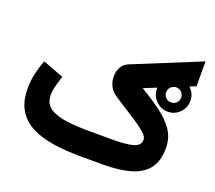

<svg xmlns="http://www.w3.org/2000/svg" viewBox="-118 -856 1136 1015"><g transform="rotate(20 450.0 -349.0)"><path d="M683.1 -473.6Q683.1 -512.7 710.9 -540Q738.8 -567.4 777.3 -567.4Q816.4 -567.4 843.8 -540Q871.1 -512.7 871.1 -473.6Q871.1 -435.1 843.8 -407.2Q816.4 -379.4 777.3 -379.4Q738.8 -379.4 710.9 -407.2Q683.1 -435.1 683.1 -473.6ZM734.9 -473.6Q734.9 -456.1 747.1 -443.8Q759.3 -431.6 777.3 -431.6Q795.4 -431.6 807.4 -443.6Q819.3 -455.6 819.3 -473.6Q819.3 -491.7 807.1 -503.9Q794.9 -516.1 777.3 -516.1Q759.8 -516.1 747.3 -503.7Q734.9 -491.2 734.9 -473.6ZM553.2 0H429.7Q345.7 0 274.4 -10.5Q203.1 -21 150.6 -47.4Q98.1 -73.7 69.1 -121.3Q40 -168.9 40 -243.2Q40 -287.1 49.8 -328.9Q59.6 -370.6 74.2 -406.2L191.9 -361.8Q183.6 -338.9 175 -308.6Q166.5 -278.3 166.5 -251Q166.5 -202.1 202.6 -178.7Q238.8 -155.3 298.6 -148.2Q358.4 -141.1 429.7 -141.1H552.7Q630.9 -141.1 669.9 -152.1Q709 -163.1 709 -197.3Q709 -213.4 685.1 -234.6Q661.1 -255.9 625.2 -279.5Q589.4 -303.2 552 -326.4Q514.6 -349.6 487.3 -369.1Q467.3 -383.8 456.5 -408.2Q445.8 -432.6 445.8 -458Q445.8 -485.4 458.5 -509.3Q471.2 -533.2 498 -543.9L875 -697.8V-558.1L611.3 -451.2Q676.8 -412.1 727.1 -374.8Q777.3 -337.4 806.2 -294.4Q835 -251.5 835 -195.3Q835 -118.7 799.8 -76.2Q764.6 -33.7 701.2 -16.8Q637.7 0 553.2 0Z"/></g></svg>

Font: Vazirmatn FD ExtraBold
Style: Regular
Weight: 800
Designer: Saber Rastikerdar
Foundry: Saber Rastikerdar
Version: Version 33.003